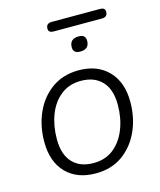

<svg xmlns="http://www.w3.org/2000/svg" viewBox="-114 -835 774 926"><g transform="rotate(-15 273.5 -372.5)"><path d="M250 8Q156 8 102 -48Q48 -104 48 -203Q48 -282 77.5 -348Q107 -414 163 -454Q219 -494 297 -494Q390 -494 444.5 -437.5Q499 -381 499 -283Q499 -203 469 -137Q439 -71 383.5 -31.5Q328 8 250 8ZM252 -43Q312 -43 353 -76Q394 -109 415.5 -164Q437 -219 437 -285Q437 -362 399 -402Q361 -442 294 -442Q235 -442 193.5 -409Q152 -376 131 -321Q110 -266 110 -200Q110 -123 147.5 -83Q185 -43 252 -43ZM230 -706Q204 -706 204 -726Q204 -753 232 -753H474Q499 -753 499 -733Q499 -706 471 -706ZM329 -579Q294 -579 294 -609Q294 -652 340 -652Q374 -652 374 -621Q374 -579 329 -579Z"/></g></svg>

Font: Nunito Light
Style: Italic
Weight: 300
Italic angle: -9°
Designer: Vernon Adams
Foundry: Vernon Adams
Version: Version 3.601; ttfautohint (v1.8.2.53-6de2)